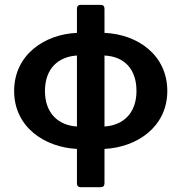

<svg xmlns="http://www.w3.org/2000/svg" viewBox="-20 -615 759 803"><path d="M679.7 -234.4C679.7 -385.7 554.7 -471.7 417 -477.5V-579.1C417 -588.9 411.1 -594.7 401.4 -594.7H317.4C307.6 -594.7 301.8 -588.9 301.8 -579.1V-477.5C166 -471.7 39.1 -385.7 39.1 -234.4C39.1 -84 166 1 301.8 7.8V152.3C301.8 162.1 307.6 168 317.4 168H401.4C411.1 168 417 162.1 417 152.3V7.8C552.7 1 679.7 -84 679.7 -234.4ZM417 -85.9V-382.8C498 -378.9 550.8 -328.1 550.8 -234.4C550.8 -141.6 495.1 -90.8 417 -85.9ZM168 -234.4C168 -328.1 223.6 -377.9 301.8 -382.8V-85.9C223.6 -90.8 168 -141.6 168 -234.4Z"/></svg>

Font: Ed Sans Neue SemiBold
Style: Regular
Weight: 600
Designer: Stephen Hutchings
Version: Version 1.004;PS 001.004;hotconv 1.0.88;makeotf.lib2.5.64775